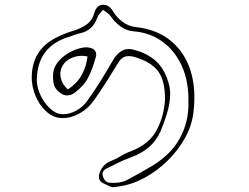

<svg xmlns="http://www.w3.org/2000/svg" viewBox="-20 -715 1040 803"><path d="M670 -298Q671 -378 640.5 -418Q610 -458 538 -478Q516 -483 501 -477.5Q486 -472 474 -452Q450 -412 425.5 -373.5Q401 -335 374 -297Q343 -253 298 -233.5Q253 -214 214 -225Q188 -233 165.5 -256.5Q143 -280 129 -313Q115 -346 113 -380Q108 -510 226 -563Q255 -577 286 -586Q318 -596 342 -612.5Q366 -629 376 -665Q385 -694 410 -695Q435 -696 451 -670Q468 -642 492 -624Q516 -606 547 -602Q638 -592 696 -543Q754 -494 777.5 -417.5Q801 -341 789 -245Q783 -191 754 -138.5Q725 -86 680.5 -42.5Q636 1 583 29.5Q530 58 475 65Q467 66 458.5 67.5Q450 69 443 66Q430 60 414 52.5Q398 45 395 34Q391 22 397.5 5.5Q404 -11 414 -22Q427 -35 444.5 -42Q462 -49 478 -58Q489 -65 501 -71Q513 -77 526 -82Q603 -111 634.5 -169.5Q666 -228 670 -298ZM768 -286Q770 -374 740.5 -439Q711 -504 658.5 -541.5Q606 -579 538 -584Q508 -587 484 -604.5Q460 -622 443 -647Q437 -655 428 -661.5Q419 -668 411 -674Q404 -666 396.5 -657.5Q389 -649 386 -639Q368 -588 316 -576Q305 -574 294.5 -570Q284 -566 272 -562Q206 -543 171 -499Q136 -455 134 -384Q133 -359 144 -330Q155 -301 174.5 -277Q194 -253 218 -242Q235 -235 258.5 -238.5Q282 -242 305 -256Q328 -270 344 -292Q374 -333 400.5 -376Q427 -419 452 -462Q466 -488 488 -501.5Q510 -515 539 -507Q588 -495 623.5 -467Q659 -439 678 -389Q694 -349 691.5 -311.5Q689 -274 677.5 -237.5Q666 -201 651 -165Q634 -127 604.5 -101Q575 -75 535 -60Q514 -52 493 -43Q472 -34 452 -23Q443 -18 431 -13Q419 -8 412.5 0.5Q406 9 411 24Q419 48 439.5 49.5Q460 51 480 48Q500 44 513 37Q539 23 564 9Q589 -5 614 -20Q695 -68 732.5 -137.5Q770 -207 768 -286ZM202 -403Q203 -430 220 -452.5Q237 -475 262 -490.5Q287 -506 313 -513Q339 -520 357 -515Q374 -511 379.5 -499.5Q385 -488 380 -474Q367 -427 349.5 -392Q332 -357 292 -327Q279 -317 263 -316Q247 -315 234 -325Q217 -337 209 -352Q201 -367 202 -403ZM346 -479Q312 -486 282.5 -474Q253 -462 240 -437Q228 -414 234.5 -387.5Q241 -361 264 -341Q302 -366 321.5 -401Q341 -436 346 -479Z"/></svg>

Font: Shizuru
Style: Regular
Weight: 400
Version: Version 1.000